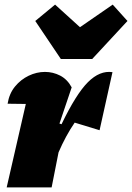

<svg xmlns="http://www.w3.org/2000/svg" viewBox="-20 -813 573 833"><path d="M9 0 92 -362Q67 -362 13 -363Q20 -407 45 -437.5Q70 -468 104.5 -484.5Q139 -501 175 -501Q210 -501 241 -485Q272 -469 291 -434L238 -277L247 -274Q310 -405 361.5 -456.5Q413 -508 468 -500L412 -248L304 -281Q265 -224 234 -152L204 0ZM244 -557 133 -722 219 -793 327 -695 469 -793 533 -722 380 -557Z"/></svg>

Font: Piazzolla Black
Style: Italic
Weight: 900
Italic angle: -11.3°
Designer: Juan Pablo del Peral
Foundry: Huerta Tipografica
Version: Version 1.330